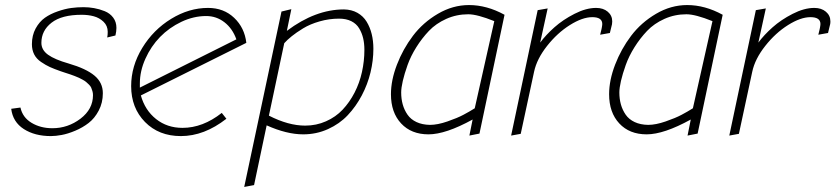

<svg xmlns="http://www.w3.org/2000/svg" viewBox="-20 -533 3272 752"><path d="M432.1 -394Q436 -410.2 436 -423.8Q436 -447.3 423.3 -464.1Q410.6 -481 389.9 -489.3Q369.1 -497.6 348.6 -501.2Q328.1 -504.9 307.1 -504.9Q283.2 -504.9 259 -501.7Q234.9 -498.5 206.1 -488.5Q177.2 -478.5 155.8 -463.4Q134.3 -448.2 119.6 -421.4Q105 -394.5 105 -359.9Q105 -337.4 113.8 -320.1Q122.6 -302.7 140.9 -290.3Q159.2 -277.8 175.3 -270.5Q191.4 -263.2 217.8 -253.9Q223.1 -252 236.1 -247.8Q249 -243.7 254.9 -241.7Q260.7 -239.7 272.2 -235.4Q283.7 -231 289.3 -228.3Q294.9 -225.6 304 -220.7Q313 -215.8 317.6 -211.7Q322.3 -207.5 328.4 -201.7Q334.5 -195.8 337.2 -189.7Q339.8 -183.6 342 -176Q344.2 -168.5 344.2 -160.2Q344.2 -105.5 295.2 -68.1Q246.1 -30.8 185.1 -30.8Q138.7 -30.8 103.5 -52Q68.4 -73.2 60.1 -111.8L23.9 -106.9Q30.3 -55.2 73.2 -27.6Q116.2 0 179.2 0Q197.8 0 221.7 -4.4Q245.6 -8.8 274.7 -21Q303.7 -33.2 327.1 -51.3Q350.6 -69.3 366.7 -99.9Q382.8 -130.4 382.8 -168Q382.8 -209.5 350.1 -236.8Q317.4 -264.2 249 -284.2Q194.3 -299.8 168.2 -318.6Q142.1 -337.4 142.1 -365.2Q142.1 -413.1 181.9 -444.1Q221.7 -475.1 299.8 -475.1Q325.7 -475.1 347.4 -469.2Q369.1 -463.4 385.5 -447.8Q401.9 -432.1 401.9 -408.2Q401.9 -395 399.9 -386.2Z M688.5 0Q779.8 0 866.7 -67.9L848.6 -90.8Q774.4 -32.2 694.8 -32.2Q634.8 -32.2 591.3 -66.7Q547.9 -101.1 531.7 -159.2L944.8 -365.2Q938 -424.3 897.2 -463.1Q856.4 -502 794.9 -502Q720.2 -502 650.4 -459.2Q580.6 -416.5 537.1 -345.2Q493.7 -273.9 493.7 -195.8Q493.7 -110.4 547.9 -55.2Q602.1 0 688.5 0ZM787.6 -470.2Q827.6 -470.2 859.1 -445.8Q890.6 -421.4 905.8 -378.9L527.8 -189.9V-206.1Q527.8 -254.9 549.6 -303.2Q571.3 -351.6 606.9 -388.2Q642.6 -424.8 690.4 -447.5Q738.3 -470.2 787.6 -470.2Z M1327.1 -496.1Q1215.3 -496.1 1103.5 -412.1L1121.1 -497.1L1082.5 -487.8L936.5 199.2L975.1 191.9L1024.4 -42Q1103 -6.8 1167.5 -6.8Q1219.2 -6.8 1264.6 -27.3Q1310.1 -47.9 1342 -81.8Q1374 -115.7 1397 -159.2Q1419.9 -202.6 1431.2 -249.5Q1442.4 -296.4 1442.4 -341.8Q1442.4 -373 1435.8 -399.7Q1429.2 -426.3 1416 -448Q1402.8 -469.7 1380.1 -482.7Q1357.4 -495.6 1327.1 -496.1ZM1175.3 -41Q1109.4 -41 1033.2 -80.1L1093.3 -363.8Q1105 -377 1122.6 -391.1Q1140.1 -405.3 1167.2 -421.9Q1194.3 -438.5 1231.7 -449.2Q1269 -460 1308.1 -460Q1335.9 -460 1356 -450Q1376 -439.9 1386.7 -421.9Q1397.5 -403.8 1402.3 -383.3Q1407.2 -362.8 1407.2 -337.9Q1407.2 -293.9 1397.7 -251Q1388.2 -208 1368.7 -170.2Q1349.1 -132.3 1322 -103.5Q1294.9 -74.7 1256.8 -57.9Q1218.8 -41 1175.3 -41Z M1956.1 -475.1Q1886.7 -513.2 1816.9 -513.2Q1753.4 -513.2 1695.1 -479Q1636.7 -444.8 1597.4 -392.8Q1558.1 -340.8 1534.7 -279.8Q1511.2 -218.8 1511.2 -164.1Q1511.2 -92.3 1551 -49.6Q1590.8 -6.8 1658.2 -6.8Q1725.6 -6.8 1831.1 -64.9L1818.4 -2L1857.9 -9.8ZM1664.1 -43.9Q1633.8 -44.4 1611.3 -54.9Q1588.9 -65.4 1576.2 -83.7Q1563.5 -102.1 1557.4 -123.8Q1551.3 -145.5 1551.3 -170.9Q1551.3 -188.5 1557.6 -216.1Q1564 -243.7 1576.4 -278.6Q1588.9 -313.5 1610.6 -348.1Q1632.3 -382.8 1659.9 -411.9Q1687.5 -440.9 1727.8 -459Q1768.1 -477.1 1814 -477.1Q1849.1 -477.1 1916 -450.2L1839.4 -108.9Q1818.4 -95.7 1794.9 -83.3Q1771.5 -70.8 1732.7 -57.4Q1693.8 -43.9 1664.1 -43.9Z M2125 -500 2085.9 -493.2 1981.9 -2 2019.5 -8.8 2071.8 -252Q2082.5 -302.2 2122.6 -353Q2162.6 -403.8 2211.9 -434.8Q2261.2 -465.8 2299.8 -465.8Q2338.9 -465.8 2338.9 -439Q2338.9 -436.5 2338.4 -433.1Q2337.9 -429.7 2337.2 -425.5Q2336.4 -421.4 2335.9 -418.9L2330.6 -397L2368.7 -403.8L2377 -438Q2377.9 -441.9 2377.9 -449.2Q2377.9 -472.2 2360.4 -487.1Q2342.8 -502 2314.9 -502Q2275.4 -502 2230 -478.8Q2184.6 -455.6 2151.4 -426Q2118.2 -396.5 2095.7 -366.2Z M2810.5 -475.1Q2741.2 -513.2 2671.4 -513.2Q2607.9 -513.2 2549.6 -479Q2491.2 -444.8 2451.9 -392.8Q2412.6 -340.8 2389.2 -279.8Q2365.7 -218.8 2365.7 -164.1Q2365.7 -92.3 2405.5 -49.6Q2445.3 -6.8 2512.7 -6.8Q2580.1 -6.8 2685.5 -64.9L2672.9 -2L2712.4 -9.8ZM2518.6 -43.9Q2488.3 -44.4 2465.8 -54.9Q2443.4 -65.4 2430.7 -83.7Q2418 -102.1 2411.9 -123.8Q2405.8 -145.5 2405.8 -170.9Q2405.8 -188.5 2412.1 -216.1Q2418.5 -243.7 2430.9 -278.6Q2443.4 -313.5 2465.1 -348.1Q2486.8 -382.8 2514.4 -411.9Q2542 -440.9 2582.3 -459Q2622.6 -477.1 2668.5 -477.1Q2703.6 -477.1 2770.5 -450.2L2693.8 -108.9Q2672.9 -95.7 2649.4 -83.3Q2626 -70.8 2587.2 -57.4Q2548.3 -43.9 2518.6 -43.9Z M2979.5 -500 2940.4 -493.2 2836.4 -2 2874 -8.8 2926.3 -252Q2937 -302.2 2977.1 -353Q3017.1 -403.8 3066.4 -434.8Q3115.7 -465.8 3154.3 -465.8Q3193.4 -465.8 3193.4 -439Q3193.4 -436.5 3192.9 -433.1Q3192.4 -429.7 3191.7 -425.5Q3190.9 -421.4 3190.4 -418.9L3185.1 -397L3223.1 -403.8L3231.4 -438Q3232.4 -441.9 3232.4 -449.2Q3232.4 -472.2 3214.8 -487.1Q3197.3 -502 3169.4 -502Q3129.9 -502 3084.5 -478.8Q3039.1 -455.6 3005.9 -426Q2972.7 -396.5 2950.2 -366.2Z"/></svg>

Font: Comic Neue Angular Light Italic
Style: Regular
Weight: 300
Italic angle: -12°
Designer: Craig Rozynski
Foundry: Craig Rozynski
Version: Version 2.003